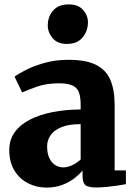

<svg xmlns="http://www.w3.org/2000/svg" viewBox="-20 -839 612 870"><path d="M190.5 11Q145 11 106.5 -9Q68 -29 45 -67Q22 -105 22 -159.5Q22 -205 46.2 -239.2Q70.5 -273.5 114.2 -296.2Q158 -319 217 -330.8Q276 -342.5 345.5 -343V-363Q345.5 -397.5 338.2 -419Q331 -440.5 309.8 -451Q288.5 -461.5 247 -461.5Q190 -461.5 147.2 -446.2Q104.5 -431 80.5 -420L46 -491.5Q59 -502 93.8 -520.2Q128.5 -538.5 179 -553.2Q229.5 -568 290 -568Q369.5 -568 415 -545.2Q460.5 -522.5 480 -477Q499.5 -431.5 499.5 -363V-67H550.5V-4.5Q539 -2 515.5 1.5Q492 5 465.2 7.8Q438.5 10.5 417 10.5Q378.5 10.5 366.2 -0.8Q354 -12 354 -43.5V-66.5Q341.5 -50.5 318.5 -32.2Q295.5 -14 263.2 -1.5Q231 11 190.5 11ZM268 -80.5Q286.5 -80.5 308.2 -91Q330 -101.5 345.5 -116.5V-276.5Q290.5 -276.5 257 -262.2Q223.5 -248 208.5 -225.2Q193.5 -202.5 193.5 -175.5Q193.5 -145.5 202.8 -124.5Q212 -103.5 228.8 -92Q245.5 -80.5 268 -80.5ZM282 -640Q240.5 -640 218.5 -666.2Q196.5 -692.5 196.5 -723.5Q196.5 -763 220.5 -791Q244.5 -819 291.5 -819H292.5Q334.5 -819 356.5 -794Q378.5 -769 378.5 -738Q378.5 -698.5 354.2 -669.2Q330 -640 283 -640Z"/></svg>

Font: Merriweather 20pt Black
Style: Regular
Weight: 900
Version: Version 2.100